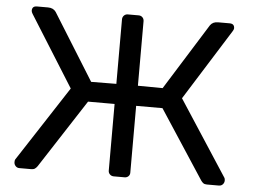

<svg xmlns="http://www.w3.org/2000/svg" viewBox="-50 -763 1088 827"><g transform="rotate(5 493.5 -350.0)"><path d="M39.1 -23.9Q39.1 -31.7 41 -35.2L252.9 -360.8L61 -667Q56.2 -674.8 56.2 -680.2Q56.2 -700.2 77.1 -700.2H125Q147.9 -700.2 159.2 -684.1L337.9 -397L446.8 -397.9V-676.8Q446.8 -686.5 453.4 -693.4Q460 -700.2 470.2 -700.2H517.1Q526.9 -700.2 533.4 -693.6Q540 -687 540 -676.8V-397.9L647 -397L826.2 -684.1Q837.4 -700.2 859.9 -700.2H910.2Q931.2 -700.2 931.2 -680.2Q931.2 -675.3 925.8 -667L733.9 -360.8L945.8 -35.2Q948.2 -31.7 948.2 -23.9Q948.2 -14.2 941.7 -7.1Q935.1 0 924.8 0H873Q863.3 0 857.7 -3.9Q852.1 -7.8 847.2 -15.1L653.8 -311H540V-22Q540 -12.2 533.4 -6.1Q526.9 0 517.1 0H470.2Q460.4 0 453.6 -6.6Q446.8 -13.2 446.8 -22.9V-311H332L140.1 -15.1Q135.3 -8.3 129.6 -4.2Q124 0 113.8 0H62Q52.2 0 45.7 -7.1Q39.1 -14.2 39.1 -23.9Z"/></g></svg>

Font: Rubik AZ
Style: Regular
Weight: 400
Designer: Hubert and Fischer
Foundry: Hubert & Fischer
Version: Version 2.000